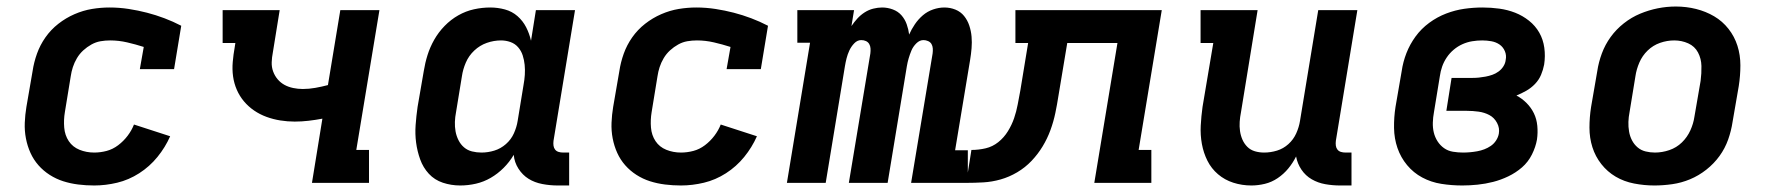

<svg xmlns="http://www.w3.org/2000/svg" viewBox="-20 -561 5440 589"><path d="M269 8Q244 8 220 5Q196 2 174 -5Q152 -12 132.5 -24.5Q113 -37 98 -54Q83 -71 73.5 -92Q64 -113 59.5 -136.5Q55 -160 56 -184.5Q57 -209 61 -233L80 -343Q84 -370 93.5 -396.5Q103 -423 119.5 -446.5Q136 -470 159 -488Q182 -506 208.5 -517.5Q235 -529 262 -533.5Q289 -538 316 -538Q346 -538 375 -533.5Q404 -529 431 -522Q458 -515 484.5 -505Q511 -495 536 -482L514 -349H409L421 -417Q396 -425 370 -431Q344 -437 318 -437Q303 -437 288.5 -434.5Q274 -432 260.5 -424.5Q247 -417 235.5 -406.5Q224 -396 216 -382.5Q208 -369 203.5 -355Q199 -341 197 -327L179 -217Q175 -193 177 -169.5Q179 -146 191 -128Q203 -110 224 -101.5Q245 -93 269 -93Q288 -93 307 -98Q326 -103 342.5 -115.5Q359 -128 371.5 -144.5Q384 -161 391 -179L502 -143Q487 -109 463 -79.5Q439 -50 407 -29.5Q375 -9 339.5 -0.5Q304 8 269 8Z M937 0 969 -197Q948 -193 926.5 -190.5Q905 -188 884 -188Q862 -188 840 -191.5Q818 -195 797.5 -202.5Q777 -210 759.5 -222Q742 -234 728.5 -250Q715 -266 706.5 -285.5Q698 -305 695 -326.5Q692 -348 694 -371Q696 -394 700 -416L702 -429H663V-530H838L817 -400Q814 -385 813.5 -370Q813 -355 818 -341.5Q823 -328 832 -317.5Q841 -307 853 -300.5Q865 -294 879.5 -291Q894 -288 909 -288Q928 -288 947.5 -291.5Q967 -295 986 -300L1024 -530H1144L1073 -101H1112V0Z M1392 8Q1364 8 1338.5 -0.5Q1313 -9 1295.5 -28Q1278 -47 1269 -72Q1260 -97 1256.5 -123.5Q1253 -150 1255 -177.5Q1257 -205 1261 -233L1280 -343Q1284 -368 1291.5 -392Q1299 -416 1312 -439Q1325 -462 1344 -481.5Q1363 -501 1386 -514Q1409 -527 1434 -532.5Q1459 -538 1484 -538Q1507 -538 1529 -532Q1551 -526 1567.5 -511.5Q1584 -497 1594 -477.5Q1604 -458 1609 -436L1624 -530H1744L1678 -129Q1677 -121 1678 -114Q1679 -107 1683 -102Q1687 -97 1693.5 -95Q1700 -93 1708 -93H1726V8H1691Q1667 8 1643.5 3.5Q1620 -1 1601.5 -12.5Q1583 -24 1570.5 -43.5Q1558 -63 1556 -86Q1543 -64 1525 -46Q1507 -28 1485.5 -15.5Q1464 -3 1440 2.5Q1416 8 1392 8ZM1457 -93Q1477 -93 1496.5 -99Q1516 -105 1532 -119Q1548 -133 1556.5 -152Q1565 -171 1568 -190L1586 -300Q1589 -316 1590 -331.5Q1591 -347 1589.5 -362Q1588 -377 1583.5 -391Q1579 -405 1569.5 -416Q1560 -427 1546 -432Q1532 -437 1517 -437Q1495 -437 1473.5 -429.5Q1452 -422 1435 -406Q1418 -390 1409 -369Q1400 -348 1397 -327L1379 -217Q1376 -202 1375.5 -187Q1375 -172 1377.5 -158Q1380 -144 1386.5 -131Q1393 -118 1403.5 -109Q1414 -100 1428 -96.5Q1442 -93 1457 -93Z M2069 8Q2044 8 2020 5Q1996 2 1974 -5Q1952 -12 1932.5 -24.5Q1913 -37 1898 -54Q1883 -71 1873.5 -92Q1864 -113 1859.5 -136.5Q1855 -160 1856 -184.5Q1857 -209 1861 -233L1880 -343Q1884 -370 1893.5 -396.5Q1903 -423 1919.5 -446.5Q1936 -470 1959 -488Q1982 -506 2008.5 -517.5Q2035 -529 2062 -533.5Q2089 -538 2116 -538Q2146 -538 2175 -533.5Q2204 -529 2231 -522Q2258 -515 2284.5 -505Q2311 -495 2336 -482L2314 -349H2209L2221 -417Q2196 -425 2170 -431Q2144 -437 2118 -437Q2103 -437 2088.5 -434.5Q2074 -432 2060.5 -424.5Q2047 -417 2035.5 -406.5Q2024 -396 2016 -382.5Q2008 -369 2003.5 -355Q1999 -341 1997 -327L1979 -217Q1975 -193 1977 -169.5Q1979 -146 1991 -128Q2003 -110 2024 -101.5Q2045 -93 2069 -93Q2088 -93 2107 -98Q2126 -103 2142.5 -115.5Q2159 -128 2171.5 -144.5Q2184 -161 2191 -179L2302 -143Q2287 -109 2263 -79.5Q2239 -50 2207 -29.5Q2175 -9 2139.5 -0.5Q2104 8 2069 8Z M2394 0 2465 -430H2426V-530H2600L2592 -481Q2600 -493 2610 -504Q2620 -515 2632.5 -523Q2645 -531 2659 -534.5Q2673 -538 2686 -538Q2703 -538 2719 -532Q2735 -526 2745.5 -514Q2756 -502 2761.5 -486.5Q2767 -471 2769 -455Q2776 -471 2786.5 -486.5Q2797 -502 2811 -514Q2825 -526 2842.5 -532Q2860 -538 2877 -538Q2895 -538 2911 -531.5Q2927 -525 2937.5 -512Q2948 -499 2953.5 -482.5Q2959 -466 2960.5 -448.5Q2962 -431 2960.5 -413Q2959 -395 2956 -377L2910 -100H2949V0H2775L2841 -397Q2842 -405 2841.5 -412.5Q2841 -420 2837.5 -426Q2834 -432 2827 -435Q2820 -438 2813 -438Q2801 -438 2791 -428Q2781 -418 2776 -406Q2771 -394 2767.5 -382Q2764 -370 2762 -358L2703 0H2584L2650 -397Q2651 -405 2650.5 -412.5Q2650 -420 2646.5 -426Q2643 -432 2636.5 -435Q2630 -438 2622 -438Q2610 -438 2600.5 -428Q2591 -418 2585.5 -406Q2580 -394 2577 -382Q2574 -370 2572 -358L2513 0Z M2944 0 2960 -101Q2982 -101 3003.5 -106Q3025 -111 3042.5 -125Q3060 -139 3072 -158.5Q3084 -178 3091 -198.5Q3098 -219 3102 -240.5Q3106 -262 3110 -283L3134 -429H3095V-530H3544L3473 -101H3512V0H3337L3408 -429H3254L3227 -267Q3223 -241 3217.5 -214.5Q3212 -188 3202.5 -162Q3193 -136 3178.5 -112Q3164 -88 3144.5 -67.5Q3125 -47 3100.5 -32.5Q3076 -18 3049.5 -10.5Q3023 -3 2996.5 -1.5Q2970 0 2944 0Z M3819 8Q3790 8 3763.5 -0.5Q3737 -9 3716.5 -26.5Q3696 -44 3684 -68Q3672 -92 3667 -119.5Q3662 -147 3663.5 -175.5Q3665 -204 3669 -233L3702 -429H3663V-530H3838L3787 -217Q3784 -202 3783 -187.5Q3782 -173 3784 -159Q3786 -145 3791.5 -132.5Q3797 -120 3806.5 -110.5Q3816 -101 3829.5 -97Q3843 -93 3858 -93Q3878 -93 3897.5 -99Q3917 -105 3932.5 -119Q3948 -133 3956.5 -152Q3965 -171 3968 -190L4024 -530H4144L4078 -129Q4077 -121 4078 -114Q4079 -107 4083 -102Q4087 -97 4093.5 -95Q4100 -93 4108 -93H4126V8H4091Q4068 8 4045.5 4Q4023 0 4004 -11Q3985 -22 3972.5 -40.5Q3960 -59 3956 -81Q3946 -61 3932 -44Q3918 -27 3899.5 -14.5Q3881 -2 3860 3Q3839 8 3819 8Z M4466 8Q4433 8 4401.5 3Q4370 -2 4343 -16.5Q4316 -31 4296.5 -54.5Q4277 -78 4267 -107Q4257 -136 4256.5 -168.5Q4256 -201 4261 -233L4280 -343Q4284 -371 4294.5 -398Q4305 -425 4322.5 -449Q4340 -473 4364.5 -491Q4389 -509 4416.5 -519.5Q4444 -530 4472 -534Q4500 -538 4528 -538Q4554 -538 4579.5 -534.5Q4605 -531 4628 -522Q4651 -513 4670.5 -497.5Q4690 -482 4702 -461Q4714 -440 4717.5 -414.5Q4721 -389 4717 -363Q4714 -347 4707.5 -331.5Q4701 -316 4689 -303.5Q4677 -291 4662 -282.5Q4647 -274 4632 -268Q4649 -259 4663 -245Q4677 -231 4685.5 -213.5Q4694 -196 4696 -175Q4698 -154 4695 -133Q4691 -110 4679.5 -87Q4668 -64 4649 -47.5Q4630 -31 4607 -20Q4584 -9 4560.5 -3Q4537 3 4513 5.5Q4489 8 4466 8ZM4468 -93Q4479 -93 4490 -94Q4501 -95 4512 -97Q4523 -99 4533.5 -103Q4544 -107 4553.5 -113.5Q4563 -120 4569.5 -130Q4576 -140 4578 -151Q4581 -168 4572.5 -184Q4564 -200 4549 -208Q4534 -216 4516 -218.5Q4498 -221 4480 -221H4417L4433 -322H4497Q4507 -322 4517 -323Q4527 -324 4537.5 -326Q4548 -328 4558 -331.5Q4568 -335 4577 -341.5Q4586 -348 4592 -357.5Q4598 -367 4599 -377Q4602 -391 4596.5 -404Q4591 -417 4580 -424.5Q4569 -432 4555 -434.5Q4541 -437 4527 -437Q4512 -437 4496.5 -434.5Q4481 -432 4466.5 -425.5Q4452 -419 4439.5 -408.5Q4427 -398 4418 -384.5Q4409 -371 4404 -356.5Q4399 -342 4397 -327L4379 -217Q4376 -201 4375.5 -185Q4375 -169 4378.5 -154.5Q4382 -140 4390 -127.5Q4398 -115 4410 -106.5Q4422 -98 4437.5 -95.5Q4453 -93 4468 -93Z M5055 8Q5024 8 4993 2Q4962 -4 4936.5 -19Q4911 -34 4892.5 -57.5Q4874 -81 4865 -109.5Q4856 -138 4856 -169.5Q4856 -201 4861 -233L4880 -343Q4884 -370 4894 -397Q4904 -424 4921 -447.5Q4938 -471 4961.5 -489.5Q4985 -508 5011.5 -519Q5038 -530 5065.5 -535.5Q5093 -541 5121 -541Q5153 -541 5183 -533.5Q5213 -526 5238.5 -511Q5264 -496 5282.5 -472.5Q5301 -449 5310 -420.5Q5319 -392 5319 -360.5Q5319 -329 5314 -297L5295 -187Q5291 -160 5281.5 -133Q5272 -106 5255 -82.5Q5238 -59 5214.5 -40.5Q5191 -22 5164.5 -11Q5138 0 5110 4Q5082 8 5055 8ZM5057 -93Q5079 -93 5101 -100.5Q5123 -108 5139.5 -124Q5156 -140 5165.5 -161Q5175 -182 5178 -203L5197 -313Q5200 -336 5199.5 -358.5Q5199 -381 5189 -400Q5179 -419 5159 -428Q5139 -437 5116 -437Q5094 -437 5072.5 -429.5Q5051 -422 5034.5 -406Q5018 -390 5009 -369Q5000 -348 4997 -327L4979 -217Q4976 -202 4975.5 -187Q4975 -172 4977.5 -157.5Q4980 -143 4986.5 -130.5Q4993 -118 5003.5 -109Q5014 -100 5028 -96.5Q5042 -93 5057 -93Z"/></svg>

Font: Iosevka Curly Slab Extended
Style: Bold Italic
Weight: 700
Width: 7
Italic angle: -9°
Monospace: yes
Designer: Belleve Invis
Foundry: Belleve Invis
Version: Version 11.0.0; ttfautohint (v1.8.3)